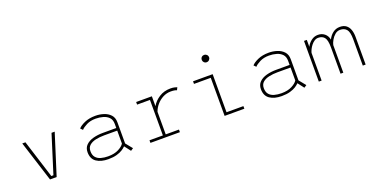

<svg xmlns="http://www.w3.org/2000/svg" viewBox="-26 -1474 4312 2217"><g transform="rotate(-20 2130.0 -366.0)"><path d="M517.5 -500H556.5L398.5 0H317L158 -500H197L344.5 -32H370.5Z M1309.5 9.5 1251 -67Q1235.5 -50 1207.5 -32Q1179.5 -14 1136.2 -1.5Q1093 11 1032 11Q942.5 11 887 -26.5Q831.5 -64 831.5 -146Q831.5 -200 865.2 -233.2Q899 -266.5 954.2 -281.5Q1009.5 -296.5 1073 -296.5H1239V-347Q1239 -397.5 1211.8 -426.2Q1184.5 -455 1141.5 -467.2Q1098.5 -479.5 1050.5 -479.5Q986 -479.5 938.8 -455.5Q891.5 -431.5 871 -407.5L845 -433.5Q870 -462.5 926 -487.2Q982 -512 1059.5 -512Q1112 -512 1161 -496.2Q1210 -480.5 1242 -446Q1274 -411.5 1274 -355V-94L1341 -11.5ZM1040.5 -21Q1118 -21 1169.2 -47.8Q1220.5 -74.5 1239 -105.5V-264.5H1078Q1022 -264.5 974 -254Q926 -243.5 896.5 -217.8Q867 -192 867 -146Q867 -97 890.8 -69.8Q914.5 -42.5 954 -31.8Q993.5 -21 1040.5 -21Z M1750.5 -32H1913V0H1551V-32H1715.5V-468H1557.5V-500H1750.5V-378.5Q1782 -434.5 1842.2 -473.2Q1902.5 -512 1981.5 -512Q2010 -512 2031.2 -507Q2052.5 -502 2062.5 -498L2047 -466Q2040.5 -470 2022 -474Q2003.5 -478 1973.5 -478Q1921.5 -478 1876.2 -454Q1831 -430 1798.2 -391.5Q1765.5 -353 1750.5 -309.5Z M2480.5 -653Q2461.5 -653 2448.5 -666.2Q2435.5 -679.5 2435.5 -698Q2435.5 -717 2448.5 -730Q2461.5 -743 2480.5 -743Q2499 -743 2512.2 -730Q2525.5 -717 2525.5 -698Q2525.5 -679.5 2512.2 -666.2Q2499 -653 2480.5 -653ZM2497.5 -32H2705V0H2462.5V-468H2256.5V-500H2497.5Z M3439.5 9.5 3381 -67Q3365.5 -50 3337.5 -32Q3309.5 -14 3266.2 -1.5Q3223 11 3162 11Q3072.5 11 3017 -26.5Q2961.5 -64 2961.5 -146Q2961.5 -200 2995.2 -233.2Q3029 -266.5 3084.2 -281.5Q3139.5 -296.5 3203 -296.5H3369V-347Q3369 -397.5 3341.8 -426.2Q3314.5 -455 3271.5 -467.2Q3228.5 -479.5 3180.5 -479.5Q3116 -479.5 3068.8 -455.5Q3021.5 -431.5 3001 -407.5L2975 -433.5Q3000 -462.5 3056 -487.2Q3112 -512 3189.5 -512Q3242 -512 3291 -496.2Q3340 -480.5 3372 -446Q3404 -411.5 3404 -355V-94L3471 -11.5ZM3170.5 -21Q3248 -21 3299.2 -47.8Q3350.5 -74.5 3369 -105.5V-264.5H3208Q3152 -264.5 3104 -254Q3056 -243.5 3026.5 -217.8Q2997 -192 2997 -146Q2997 -97 3020.8 -69.8Q3044.5 -42.5 3084 -31.8Q3123.5 -21 3170.5 -21Z M3620 0V-500H3654.5V-415Q3676 -457.5 3712.5 -484.2Q3749 -511 3793 -511Q3841 -511 3874.5 -483.5Q3908 -456 3917.5 -408Q3938 -452.5 3975.8 -481.8Q4013.5 -511 4063 -511Q4110.5 -511 4139.8 -488.5Q4169 -466 4182.2 -427.8Q4195.5 -389.5 4195.5 -341.5V0H4160.5V-324.5Q4160.5 -413 4132.8 -445.5Q4105 -478 4054 -478Q4019 -478 3991 -454.2Q3963 -430.5 3944.8 -398Q3926.5 -365.5 3921 -339V0H3887V-324.5Q3887 -413 3861 -445.5Q3835 -478 3786 -478Q3760 -478 3738 -463.5Q3716 -449 3698.8 -427Q3681.5 -405 3670.2 -381.8Q3659 -358.5 3654.5 -340.5V0Z"/></g></svg>

Font: League Mono Thin
Style: Regular
Weight: 100
Width: 6
Designer: Tyler Finck
Foundry: The League of Moveable Type / Tyler Finck
Version: Version 2.300;RELEASE